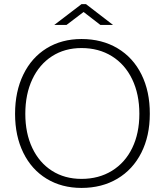

<svg xmlns="http://www.w3.org/2000/svg" viewBox="-20 -901 801 933"><path d="M376 12.2Q279.8 12.2 206.5 -32.5Q133.3 -77.1 93.3 -158.7Q53.2 -240.2 53.2 -347.7Q53.2 -456.1 93.3 -538.6Q133.3 -621.1 206.5 -666.3Q279.8 -711.4 376 -711.4Q475.6 -711.4 551.3 -666.3Q627 -621.1 667.7 -538.6Q708.5 -456.1 708 -347.7Q708 -240.2 666.7 -158.7Q625.5 -77.1 550.3 -32.5Q475.1 12.2 376 12.2ZM376 -31.7Q460 -31.7 523.9 -71Q587.9 -110.4 622.6 -181.9Q657.2 -253.4 657.2 -348.1Q657.2 -443.4 622.3 -515.9Q587.4 -588.4 523.7 -627.9Q460 -667.5 376 -667.5Q294.4 -667.5 232.7 -627.7Q170.9 -587.9 137 -515.6Q103 -443.4 103 -347.7Q103 -253.4 137 -181.9Q170.9 -110.4 232.7 -71Q294.4 -31.7 376 -31.7ZM376 -880.9H397.9L529.3 -779.8H467.8L386.2 -842.8L303.2 -779.8H243.7Z"/></svg>

Font: DavidDev Light
Style: Regular
Weight: 300
Designer: David.dev
Foundry: David.dev
Version: Version 1.001;FEAKit 1.0